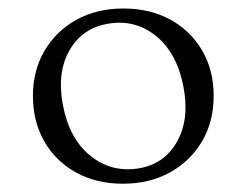

<svg xmlns="http://www.w3.org/2000/svg" viewBox="-20 -729 580 452"><path d="M270.5 -709Q333 -709 381 -682.8Q429 -656.5 456 -610Q483 -563.5 483 -503.5Q483 -443 455.8 -396.5Q428.5 -350 380.2 -323.2Q332 -296.5 269.5 -296.5Q207 -296.5 159.2 -322.8Q111.5 -349 84.5 -395.8Q57.5 -442.5 57.5 -503.5Q57.5 -563 84.8 -609.5Q112 -656 160 -682.5Q208 -709 270.5 -709ZM305.5 -332.5Q366.5 -342 396.5 -395Q426.5 -448 412 -524Q397 -603.5 348.2 -643.5Q299.5 -683.5 236.5 -673.5Q174.5 -664 144 -611.2Q113.5 -558.5 128 -482Q143 -402.5 192.5 -362.5Q242 -322.5 305.5 -332.5Z"/></svg>

Font: Fraunces 9pt Soft Light
Style: Regular
Weight: 300
Version: Version 1.000;[0bf87f6ff]